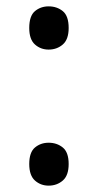

<svg xmlns="http://www.w3.org/2000/svg" viewBox="-20 -570 308 604"><path d="M72 -482Q72 -520 90 -535Q108 -550 133 -550Q159 -550 177.5 -535Q196 -520 196 -482Q196 -446 177.5 -430Q159 -414 133 -414Q108 -414 90 -430Q72 -446 72 -482ZM72 -54Q72 -91 90 -106Q108 -121 133 -121Q159 -121 177.5 -106Q196 -91 196 -54Q196 -18 177.5 -2Q159 14 133 14Q108 14 90 -2Q72 -18 72 -54Z"/></svg>

Font: Noto Sans SignWriting
Style: Regular
Weight: 400
Designer: Monotype Design Team
Foundry: Monotype Imaging Inc.
Version: Version 2.004; ttfautohint (v1.8.4.7-5d5b)